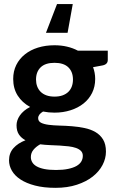

<svg xmlns="http://www.w3.org/2000/svg" viewBox="-20 -745 568 946"><path d="M24.5 0ZM248.5 -522Q281.5 -522 310.2 -515.2Q339 -508.5 363.5 -495.5H511V-449.5Q511 -427.5 484.5 -422.5L438.5 -414Q443.5 -401 446.2 -386.5Q449 -372 449 -356Q449 -318 433.8 -287.2Q418.5 -256.5 391.5 -235Q364.5 -213.5 327.8 -201.8Q291 -190 248.5 -190Q219.5 -190 192 -195.5Q168 -181 168 -163Q168 -147.5 182.2 -140.2Q196.5 -133 220 -130Q243.5 -127 273.5 -126.2Q303.5 -125.5 335 -123Q366.5 -120.5 396.5 -114.2Q426.5 -108 450 -94.5Q473.5 -81 487.8 -57.8Q502 -34.5 502 2Q502 36 485.2 68Q468.5 100 436.8 125Q405 150 358.8 165.2Q312.5 180.5 253.5 180.5Q195.5 180.5 152.5 169.2Q109.5 158 81 139.2Q52.5 120.5 38.5 96Q24.5 71.5 24.5 45Q24.5 9.5 46.2 -15Q68 -39.5 105.5 -54Q85.5 -64.5 73.5 -82Q61.5 -99.5 61.5 -128Q61.5 -139.5 65.5 -151.8Q69.5 -164 77.8 -176Q86 -188 98.8 -198.8Q111.5 -209.5 128.5 -218Q89.5 -239 67.2 -274Q45 -309 45 -356Q45 -394 60.2 -424.8Q75.5 -455.5 102.8 -477.2Q130 -499 167.2 -510.5Q204.5 -522 248.5 -522ZM388 23Q388 8 379 -1.2Q370 -10.5 354.5 -16Q339 -21.5 318.2 -24Q297.5 -26.5 274.2 -27.8Q251 -29 226.2 -30Q201.5 -31 178 -34Q157.5 -22.5 144.8 -7Q132 8.5 132 29Q132 42.5 138.8 54.2Q145.5 66 160.2 74.5Q175 83 198.5 87.8Q222 92.5 256 92.5Q290.5 92.5 315.5 87.2Q340.5 82 356.8 72.8Q373 63.5 380.5 50.8Q388 38 388 23ZM248.5 -269Q271.5 -269 288.5 -275.2Q305.5 -281.5 316.8 -292.5Q328 -303.5 333.8 -319Q339.5 -334.5 339.5 -353Q339.5 -391 316.8 -413.2Q294 -435.5 248.5 -435.5Q203 -435.5 180.2 -413.2Q157.5 -391 157.5 -353Q157.5 -335 163.2 -319.5Q169 -304 180.2 -292.8Q191.5 -281.5 208.8 -275.2Q226 -269 248.5 -269ZM313 -583.5H206.5L261 -725H338.5Z"/></svg>

Font: Lato
Style: Bold
Weight: 700
Designer: Lukasz Dziedzic
Foundry: tyPoland Lukasz Dziedzic
Version: Version 2.007; 2014-02-27